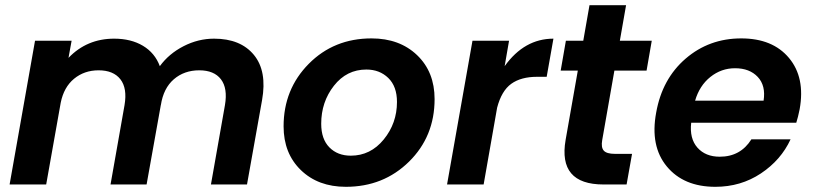

<svg xmlns="http://www.w3.org/2000/svg" viewBox="-20 -711 3135 740"><path d="M793 0 847 -306Q858 -371 831.5 -405.5Q805 -440 748 -440Q690 -440 650 -405.5Q610 -371 600 -306V-307L545 0H406L460 -306Q471 -371 444 -405.5Q417 -440 360 -440Q305 -440 265.5 -407.5Q226 -375 214 -315L158 0H17L115 -554H256L244 -488Q315 -562 420 -562Q485 -562 531 -534.5Q577 -507 596 -456Q631 -504 687.5 -533Q744 -562 805 -562Q907 -562 958.5 -499.5Q1010 -437 990 -325L932 0Z M1655 -329Q1655 -185 1556.5 -88Q1458 9 1313 9Q1206 9 1139.5 -55.5Q1073 -120 1073 -224Q1073 -367 1170 -465Q1267 -563 1412 -563Q1520 -563 1587.5 -498.5Q1655 -434 1655 -329ZM1218 -234Q1218 -175 1249.5 -143Q1281 -111 1332 -111Q1408 -111 1459 -173.5Q1510 -236 1510 -318Q1510 -378 1476.5 -410.5Q1443 -443 1392 -443Q1316 -443 1267 -380.5Q1218 -318 1218 -234Z M1844 0H1703L1801 -554H1942L1925 -456Q2001 -562 2113 -562L2087 -415H2050Q1988 -415 1950.5 -388Q1913 -361 1896 -296Z M2160 -172 2207 -439H2141L2161 -554H2228L2252 -691H2393L2369 -554H2492L2472 -439H2348L2301 -171Q2296 -143 2307 -130.5Q2318 -118 2350 -118H2416L2395 0H2306Q2130 0 2160 -172Z M2813 -448Q2760 -448 2718 -414.5Q2676 -381 2659 -323H2923Q2932 -381 2900.5 -414.5Q2869 -448 2813 -448ZM3027 -174Q2990 -94 2912.5 -42.5Q2835 9 2737 9Q2615 9 2550 -69.5Q2485 -148 2509 -277Q2532 -407 2622.5 -485Q2713 -563 2837 -563Q2958 -563 3021 -487.5Q3084 -412 3062 -290Q3056 -260 3049 -238H2644Q2637 -177 2668 -142Q2699 -107 2754 -107Q2834 -107 2876 -174Z"/></svg>

Font: Poppins SemiBold
Style: Italic
Weight: 600
Italic angle: -10°
Designer: Ninad Kale (Devanagari), Jonny Pinhorn (Latin)
Foundry: Indian Type Foundry
Version: Version 3.200;PS 1.000;hotconv 16.6.54;makeotf.lib2.5.65590